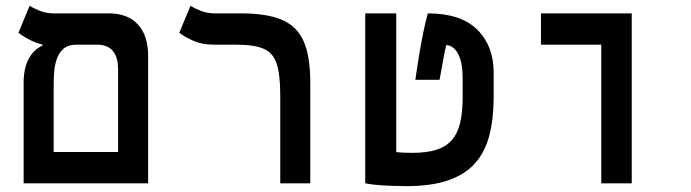

<svg xmlns="http://www.w3.org/2000/svg" viewBox="-20 -632 2384 662"><path d="M387.2 0V-392.1Q387.2 -478 314.5 -478H137.7Q122.6 -478 105.2 -484.6Q87.9 -491.2 71.3 -500.7Q54.7 -510.3 43.5 -519L82 -611.8Q93.3 -604.5 116.2 -595.2Q139.2 -585.9 163.6 -585.9H355.5Q419.9 -585.9 455.3 -547.9Q490.7 -509.8 490.7 -439.5V0ZM105 0V-107.9H461.4V0ZM61.5 0V-349.1Q62 -399.9 80.3 -431.6Q98.6 -463.4 126 -474.1V-509.3L244.1 -478Q215.3 -478 199.2 -464.1Q183.1 -450.2 175.8 -428.7Q168.5 -407.2 166.7 -383.5Q165 -359.9 165 -339.8V0Z M1049.8 -347.2V0H946.3V-302.7Q946.3 -373.5 934.3 -411.4Q922.4 -449.2 889.6 -463.6Q856.9 -478 793.9 -478H716.3Q678.2 -478 648.9 -490.5Q619.6 -502.9 598.1 -519L636.7 -611.8Q647.9 -604.5 671.1 -595.2Q694.3 -585.9 718.8 -585.9H810.1Q901.4 -585.9 953.6 -563Q1005.9 -540 1027.8 -487.8Q1049.8 -435.5 1049.8 -347.2Z M1381.3 9.8Q1358.4 9.8 1331.3 8.8Q1304.2 7.8 1279.5 5.6Q1254.9 3.4 1239.3 0L1281.2 -114.7Q1314 -110.4 1342.8 -107.7Q1371.6 -105 1401.4 -105Q1450.2 -105 1483.4 -115.2Q1516.6 -125.5 1536.9 -147.9Q1557.1 -170.4 1566.2 -207Q1575.2 -243.7 1575.2 -297.4V-360.4Q1575.2 -406.2 1565.9 -431.4Q1556.6 -456.5 1543.7 -466.6Q1530.8 -476.6 1518.6 -476.6Q1515.6 -464.8 1512.9 -451.2Q1510.3 -437.5 1506.3 -415.8Q1502.4 -394 1495.6 -356.9H1412.1Q1419.4 -407.7 1426.5 -450Q1433.6 -492.2 1440.7 -526.1Q1447.8 -560.1 1455.1 -585.9Q1568.8 -585.9 1625.5 -529.8Q1682.1 -473.6 1682.1 -381.8V-296.9Q1682.1 -222.7 1667.2 -165.3Q1652.3 -107.9 1617.9 -69.1Q1583.5 -30.3 1525.4 -10.3Q1467.3 9.8 1381.3 9.8ZM1239.3 0V-585.9H1346.2V0Z M2053.2 0V-585.9H2158.2V0ZM1845.2 -478V-585.9H2157.7V-478Z"/></svg>

Font: Cascadia Mono Medium
Style: Regular
Weight: 500
Monospace: yes
Designer: Aaron Bell
Foundry: Saja Typeworks
Version: Version 2407.024